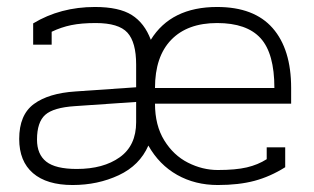

<svg xmlns="http://www.w3.org/2000/svg" viewBox="-20 -515 899 550"><path d="M35 -117Q35 -186 77 -217Q119 -248 196 -253L370 -265V-330Q370 -394 345 -421.5Q320 -449 254 -449Q213 -449 184 -443Q155 -437 128 -424V-387H75V-448Q153 -495 252 -495Q321 -495 357.5 -472Q394 -449 412 -401Q470 -495 602 -495Q708 -495 761 -434.5Q814 -374 814 -263V-218H424Q424 -156 450.5 -113Q477 -70 518.5 -49Q560 -28 604 -28Q655 -28 687 -35.5Q719 -43 744 -59V-93H797V-36Q754 -9 709 3Q664 15 604 15Q539 15 487.5 -14Q436 -43 405 -98Q380 -41 320 -13Q260 15 188 15Q114 15 74.5 -19Q35 -53 35 -117ZM766 -263Q766 -362 726.5 -405.5Q687 -449 602 -449Q517 -449 470.5 -401Q424 -353 424 -263ZM370 -165V-223L195 -211Q133 -207 109.5 -186Q86 -165 86 -115Q86 -73 112.5 -52Q139 -31 200 -31Q276 -31 323 -64.5Q370 -98 370 -165Z"/></svg>

Font: Pridi ExtraLight
Style: Regular
Weight: 275
Designer: Katatrad Team
Foundry: CadsonDemak
Version: Version 1.001